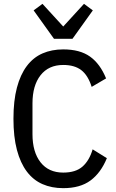

<svg xmlns="http://www.w3.org/2000/svg" viewBox="-20 -967 606 999"><path d="M309 12Q249 12 201 -9Q153 -30 119.5 -74.5Q86 -119 68 -187Q50 -255 50 -349Q50 -443 68 -511Q86 -579 119.5 -623.5Q153 -668 201 -689Q249 -710 309 -710Q396 -710 448.5 -672.5Q501 -635 532 -559L457 -515Q438 -575 403 -602Q368 -629 309 -629Q233 -629 191 -575.5Q149 -522 149 -429V-269Q149 -176 191 -122.5Q233 -69 309 -69Q374 -69 409.5 -100.5Q445 -132 462 -190L536 -144Q505 -68 451 -28Q397 12 309 12ZM261 -765 155 -913 201 -947 309 -829 417 -947 463 -913 357 -765Z"/></svg>

Font: IBM Plex Sans Condensed Text
Style: Regular
Weight: 450
Width: 3
Designer: Mike Abbink, Paul van der Laan, Pieter van Rosmalen
Foundry: Bold Monday
Version: Version 1.1